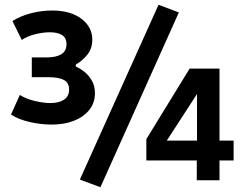

<svg xmlns="http://www.w3.org/2000/svg" viewBox="-20 -754 1028 803"><path d="M196 -233Q150 -233 103 -244Q56 -255 26 -275L63 -357Q87 -341 124.5 -332Q162 -323 192 -323Q226 -323 247.5 -337Q269 -351 269 -379Q269 -409 246.5 -420Q224 -431 186 -431H113V-514H178Q214 -514 236 -527Q258 -540 258 -569Q258 -596 239.5 -607.5Q221 -619 188 -619Q162 -619 129.5 -611.5Q97 -604 71 -587L32 -666Q65 -687 109 -698.5Q153 -710 199 -710Q275 -710 320.5 -675.5Q366 -641 366 -588Q366 -551 345.5 -525.5Q325 -500 297 -484V-476Q317 -467 335 -452Q353 -437 365 -415.5Q377 -394 377 -364Q377 -324 353.5 -294.5Q330 -265 289.5 -249Q249 -233 196 -233ZM400 29 314 -3 643 -734 728 -702ZM803 0V-83H592V-172L773 -467H898V-166H957V-83H898V0ZM804 -166V-364H806L664 -145L657 -166Z"/></svg>

Font: Nunito Sans 7pt Condensed ExtraBold
Style: Regular
Weight: 800
Width: 3
Designer: Vernon Adams
Foundry: Vernon Adams
Version: Version 3.101;gftools[0.9.27]